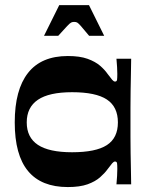

<svg xmlns="http://www.w3.org/2000/svg" viewBox="-20 -724 587 754"><path d="M246.3 10.6Q142.2 10.6 90.1 -52.3Q37.9 -115.3 37.9 -243.3Q37.9 -371.4 90.1 -437.7Q142.2 -504 246.3 -504Q293.6 -504 324 -493Q354.3 -482 373 -465.9Q391.6 -449.7 402.3 -434.1Q414.6 -417.4 420.6 -410.6Q426.6 -403.7 431.6 -403.7Q438.7 -403.7 439.7 -410.9Q440.7 -418 440.7 -434Q440.7 -444.4 439.8 -460.5Q439 -476.7 437.3 -493.4H495.1Q494.8 -464.2 494.1 -431.7Q493.4 -399.2 492.9 -366Q492.4 -332.8 492.4 -301.8Q492.4 -270.7 492.4 -243.3Q492.4 -216.7 492.4 -186.3Q492.4 -155.9 492.9 -124Q493.4 -92.1 494.1 -60.7Q494.8 -29.2 495.1 0H437.3Q439 -16.7 439.8 -33Q440.7 -49.4 440.7 -60.4Q440.7 -75.7 439.7 -82.7Q438.7 -89.7 431.6 -89.7Q426.6 -89.7 420.6 -82.8Q414.6 -76 402.3 -59.3Q391.6 -44.3 373 -27.8Q354.3 -11.3 324 -0.3Q293.6 10.6 246.3 10.6ZM263 -126.1Q356.4 -126.1 399.7 -154.2Q443 -182.2 443 -243.3Q443 -304.5 399.7 -333.2Q356.4 -361.9 263 -361.9Q172.7 -361.9 128.9 -332.2Q85 -302.5 85 -243.3Q85 -184.2 128.9 -155.1Q172.7 -126.1 263 -126.1ZM152.8 -583.3 212.6 -703.8H329.5L389.2 -583.3H330.1Q307.4 -610.6 297.4 -622Q287.4 -633.3 282.9 -635.6Q278.4 -638 271 -638Q264.7 -638 259.7 -635.6Q254.7 -633.3 244 -622Q233.3 -610.6 208.6 -583.3Z"/></svg>

Font: Ojuju ExtraLight
Style: Regular
Weight: 200
Designer: Chisaokwu Joboson, Mirko Velimirovic
Foundry: Udi Foundry
Version: Version 1.000